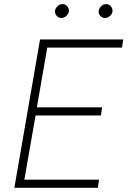

<svg xmlns="http://www.w3.org/2000/svg" viewBox="-20 -900 627 920"><path d="M463.4 -346.7 469.2 -385.7H156.7L206.5 -671.9H564.5L570.3 -710.9H171.9L48.8 0H448.7L454.6 -39.1H96.7L150.4 -346.7ZM243.7 -847.2Q242.7 -834 251.7 -824Q260.7 -814 274.4 -814Q287.1 -814 297.9 -824Q308.6 -834 310.1 -846.7Q311 -859.4 302 -870.1Q293 -880.9 278.8 -880.4Q266.1 -880.4 255.4 -870.1Q244.6 -859.9 243.7 -847.2ZM452.6 -846.7Q451.7 -834 460.7 -824Q469.7 -814 483.4 -813.5Q496.1 -814 507.1 -823.7Q518.1 -833.5 519 -846.7Q520 -859.9 510.7 -870.1Q501.5 -880.4 488.3 -880.4Q475.1 -880.4 464.6 -870.1Q454.1 -859.9 452.6 -846.7Z"/></svg>

Font: Roboto Mono ExtraLight
Style: Italic
Weight: 250
Italic angle: -10°
Monospace: yes
Designer: Google
Version: Version 3.000